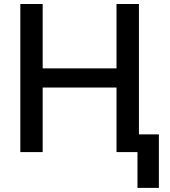

<svg xmlns="http://www.w3.org/2000/svg" viewBox="-20 -747 836 943"><path d="M79.9 0H189.6V-317.1H552.2V0H655.2V175.8H760.3V-87H662.3V-727.3H552.2V-411.2H189.6V-727.3H79.9Z"/></svg>

Font: Margiela Sans Medium
Style: Regular
Weight: 500
Designer: Stefan Endress, Andreas Faust
Version: Version 1.100;FEAKit 1.0